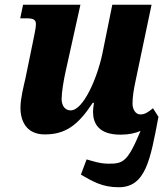

<svg xmlns="http://www.w3.org/2000/svg" viewBox="-20 -556 696 807"><path d="M570 -75C549 -75 537 -98 537 -120C537 -149 542 -180 550 -217L617 -536H452L410 -329C388 -226 330 -92 277 -92C254 -92 239 -111 239 -140C239 -166 247 -216 255 -252L318 -536H77L65 -479H90C120 -479 131 -474 131 -454C131 -435 123 -407 118 -378L87 -227C79 -192 66 -142 66 -103C66 -46 92 9 168 9C256 9 308 -30 370 -124H375C372 -105 371 -95 371 -86C371 -39 393 10 486 10C521 10 549 4 571 -6L570 -4C516 126 496 132 437 132C400 132 373 122 344 114L320 178C372 208 411 231 479 231C593 231 612 114 646 -65L623 -101C602 -84 589 -75 570 -75Z"/></svg>

Font: Noto Serif SemiCondensed Extra
Style: Italic
Weight: 800
Width: 4
Italic angle: -12°
Designer: Monotype Design Team
Foundry: Monotype Imaging Inc.
Version: Version 1.901